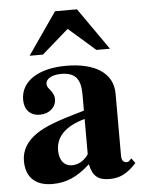

<svg xmlns="http://www.w3.org/2000/svg" viewBox="-52 -746 604 802"><g transform="rotate(-5 250.0 -345.0)"><path d="M424 -528 301 -704H209L87 -528H143L255 -626L367 -528ZM473 -64 463 -54C460 -51 457 -50 452 -50C438 -50 431 -61 431 -78V-339C431 -425 357 -473 235 -473C122 -473 44 -427 44 -347C44 -305 68 -279 109 -279C149 -279 177 -305 177 -339C177 -353 171 -365 158 -381C149 -391 147 -398 147 -404C147 -428 176 -441 212 -441C271 -441 293 -412 293 -348V-280C177 -247 130 -229 92 -204C47 -174 25 -136 25 -92C25 -18 71 14 135 14C193 14 239 -5 294 -55C305 -4 327 14 376 14C419 14 450 -2 488 -43ZM293 -97C271 -66 247 -57 223 -57C193 -57 171 -80 171 -124C171 -182 213 -223 293 -245Z"/></g></svg>

Font: STIXGeneral
Style: Bold
Weight: 700
Designer: MicroPress Inc., with final additions and corrections provided by Coen Hoffman, Elsevier (retired)
Version: Version 1.1.0